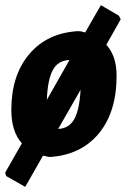

<svg xmlns="http://www.w3.org/2000/svg" viewBox="-23 -599 495 746"><path d="M280 -478 293 -477Q298 -475 308 -473L369 -579L439 -538L446 -524L390 -425Q430 -382 430 -305Q430 -164 361 -80.5Q292 3 171 11L158 9Q156 8 151.5 7Q147 6 144 6L75 127L1 85L-3 72L62 -42Q21 -88 21 -172Q21 -306 90.5 -388.5Q160 -471 280 -478ZM247 -366Q202 -364 182 -326.5Q162 -289 159 -211ZM290 -250 203 -98Q246 -100 266 -137Q286 -174 290 -250Z"/></svg>

Font: Alegreya Sans ExtraBold
Style: Italic
Weight: 800
Italic angle: -7°
Designer: Juan Pablo del Peral
Foundry: Huerta Tipografica
Version: Version 2.007